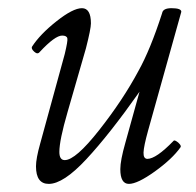

<svg xmlns="http://www.w3.org/2000/svg" viewBox="-20 -436 478 469"><path d="M99.1 13.2Q67.9 13.2 67.9 -29.8Q67.9 -48.8 78.1 -85L138.2 -304.2Q146 -336.9 144.5 -342.3Q143.1 -349.1 131.8 -349.1Q114.3 -349.1 77.1 -309.1Q71.8 -302.2 63.7 -309.6Q55.7 -316.9 58.1 -321.8Q77.6 -352.1 117.9 -384Q158.2 -416 180.2 -416Q202.1 -416 202.1 -378.9Q202.1 -365.7 189.9 -317.9L145 -162.1Q125 -93.3 125 -64.9Q125 -44.9 138.2 -44.9Q164.6 -44.9 222.4 -118.4Q280.3 -191.9 317.9 -262.2Q347.2 -314.5 376 -403.8Q377.9 -416 398.9 -416Q422.9 -416 422.9 -407.2L341.8 -117.2Q331.1 -78.6 330.6 -63.5Q330.1 -48.3 339.8 -47.9Q361.3 -47.9 403.8 -91.8Q405.3 -94.2 410.4 -91.3Q415.5 -88.4 419.2 -83.7Q422.9 -79.1 420.9 -76.2Q400.9 -47.9 358.4 -17.3Q315.9 13.2 294.9 13.2Q273.9 13.2 273.9 -22.9Q273.9 -43.9 286.1 -86.9L320.8 -211.9Q247.1 -107.4 190.9 -47.1Q134.8 13.2 99.1 13.2Z"/></svg>

Font: Junicode SmCond Light
Style: Italic
Weight: 300
Width: 4
Italic angle: -11°
Designer: Peter S. Baker
Version: Version 2.206